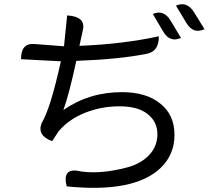

<svg xmlns="http://www.w3.org/2000/svg" viewBox="-20 -850 1040 921"><path d="M302 -776Q391 -771 378 -708L361 -630Q574 -639 742 -676Q743 -600 678 -591Q555 -566 346 -558Q311 -396 284 -322Q407 -408 565 -408Q682 -408 749 -353Q817 -299 817 -203Q817 -108 750 -44Q623 77 300 44Q279 -36 344 -32Q449 -9 594 -48Q658 -66 696 -107Q735 -148 735 -207Q735 -266 688 -303Q642 -340 554 -340Q466 -340 388 -309Q310 -278 261 -220L230 -173Q156 -200 180 -260Q222 -329 272 -556L81 -566Q80 -644 145 -639L287 -628L302 -776ZM713 -783Q766 -806 799 -750L848 -668Q794 -644 762 -700L713 -783ZM824 -823Q877 -846 911 -791L961 -710Q907 -685 874 -740L824 -823Z"/></svg>

Font: Swei Toothpaste CJK TC
Style: Regular
Weight: 400
Version: Version 1.0